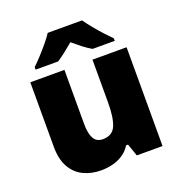

<svg xmlns="http://www.w3.org/2000/svg" viewBox="-138 -883 946 1010"><g transform="rotate(-20 335.0 -378.0)"><path d="M258 10Q204 10 160 -11Q116 -32 90.5 -77Q65 -122 65 -193V-553H256V-251Q256 -197 271.5 -169Q287 -141 322 -141Q376 -141 394.5 -185Q413 -229 413 -311V-553H604V0H460L436 -69H425Q408 -41 381.5 -23.5Q355 -6 323.5 2Q292 10 258 10ZM432 -766Q448 -743 470.5 -715.5Q493 -688 516.5 -662.5Q540 -637 557 -620V-606H433Q407 -621 384 -639Q361 -657 335 -679Q309 -657 287.5 -640Q266 -623 240 -606H114V-620Q133 -638 156.5 -663.5Q180 -689 202.5 -716Q225 -743 240 -766Z"/></g></svg>

Font: Noto Sans Symbols Black
Style: Regular
Weight: 900
Version: Version 2.002